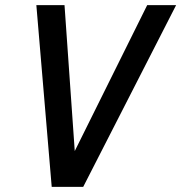

<svg xmlns="http://www.w3.org/2000/svg" viewBox="-20 -730 708 750"><path d="M182 0 122 -710H232L272 -140L555 -710H668L305 0Z"/></svg>

Font: Geist Mono Medium
Style: Italic
Weight: 500
Italic angle: -12°
Monospace: yes
Designer: Basement.studio, Andrés Briganti, Mateo Zaragoza
Foundry: Basement.studio, Vercel, Andrés Briganti, Guido Ferreyra, Mateo Zaragoza
Version: Version 1.500; ttfautohint (v1.8.4.7-5d5b)